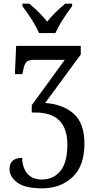

<svg xmlns="http://www.w3.org/2000/svg" viewBox="-20 -786 522 1046"><path d="M102 -753V-766H140Q202 -713 237 -668Q270 -711 335 -766H373V-753Q305 -661 282 -606H193Q170 -661 102 -753ZM32 136Q32 74 101 74Q101 124 127.5 158Q154 192 208 192Q271 192 309 145.5Q347 99 347 2Q347 -173 173 -173H153V-213L333 -460H165Q134 -460 122.5 -446.5Q111 -433 105 -396L102 -382H61L68 -536H420V-489L226 -225Q324 -218 382 -166Q440 -114 440 -4Q440 119 374.5 179.5Q309 240 209 240Q116 240 74 208.5Q32 177 32 136Z"/></svg>

Font: Noto Serif Narrow
Style: Regular
Weight: 400
Width: 4
Designer: Monotype Design Team
Foundry: Monotype Imaging Inc.
Version: Version 1.001